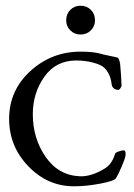

<svg xmlns="http://www.w3.org/2000/svg" viewBox="-20 -639 469 673"><path d="M263 -458Q309 -458 335 -450Q341 -448 363.5 -443.5Q386 -439 392 -437Q397 -436 401 -416Q405 -373 406 -340Q406 -335 401.5 -329Q397 -323 393 -324Q373 -326 371 -346Q367 -380 346 -401Q335 -412 306.5 -419.5Q278 -427 247 -427Q176 -427 135.5 -370Q95 -313 95 -239Q95 -154 140 -89Q185 -24 261 -21Q300 -20 345 -47Q372 -62 383 -99Q384 -104 395.5 -108Q407 -112 413 -112Q422 -112 420 -94Q418 -82 406.5 -55Q395 -28 387 -15Q382 -5 332.5 4.5Q283 14 239 14Q147 14 79.5 -56Q12 -126 12 -222Q12 -322 86.5 -390Q161 -458 263 -458ZM212 -568Q212 -590 226.5 -604.5Q241 -619 262 -619Q284 -619 298.5 -604.5Q313 -590 313 -568Q313 -547 298.5 -532.5Q284 -518 262 -518Q241 -518 226.5 -532.5Q212 -547 212 -568Z"/></svg>

Font: EB Garamond 12 All SC
Style: AllSC
Weight: 400
Version: Version 0.016 ; ttfautohint (v0.97) -l 8 -r 50 -G 200 -x 0 -